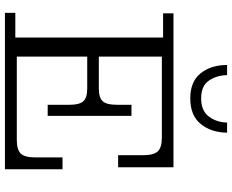

<svg xmlns="http://www.w3.org/2000/svg" viewBox="-101 -838 939 777"><g transform="rotate(90 368.5 -449.5)"><path d="M378 -750Q310 -750 276.5 -792Q243 -834 243 -899H284Q285 -856 306.5 -825Q328 -794 378 -794Q428 -794 451.5 -825Q475 -856 476 -899H517Q516 -834 481.5 -792Q447 -750 378 -750ZM32 0V-42H132V-640H34V-682H657V-458H608V-559Q608 -602 592.5 -618.5Q577 -635 537 -635H209V-380H338Q375 -380 389.5 -395.5Q404 -411 404 -452V-512H449V-173H404V-262Q404 -302 389.5 -317.5Q375 -333 338 -333H209V-48H546Q586 -48 601.5 -64Q617 -80 617 -124V-233H665V0Z"/></g></svg>

Font: Montagu Slab 16pt Light
Style: Regular
Weight: 300
Designer: Florian Karsten
Foundry: Florian Karsten
Version: Version 1.000; ttfautohint (v1.8.3)